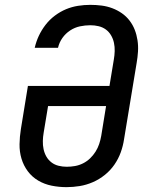

<svg xmlns="http://www.w3.org/2000/svg" viewBox="-20 -763 640 791"><path d="M254 8Q223 8 193 2Q163 -4 137.5 -19Q112 -34 94.5 -57.5Q77 -81 68.5 -109.5Q60 -138 60.5 -169Q61 -200 66 -231L95 -409H431L449 -518Q452 -535 452.5 -552.5Q453 -570 449.5 -586.5Q446 -603 437.5 -617.5Q429 -632 416 -641.5Q403 -651 386.5 -655Q370 -659 352 -659Q331 -659 309.5 -654.5Q288 -650 269 -637.5Q250 -625 237 -606.5Q224 -588 219 -566H123Q129 -592 140 -615.5Q151 -639 167.5 -660.5Q184 -682 206 -698.5Q228 -715 252 -725Q276 -735 301.5 -739Q327 -743 352 -743Q376 -743 399 -740Q422 -737 443 -729Q464 -721 482 -708.5Q500 -696 513.5 -678.5Q527 -661 535 -640.5Q543 -620 546.5 -597Q550 -574 548.5 -550.5Q547 -527 543 -504L491 -189Q487 -162 477.5 -135.5Q468 -109 451.5 -85Q435 -61 412 -42.5Q389 -24 362.5 -12.5Q336 -1 308.5 3.5Q281 8 254 8ZM255 -76Q272 -76 289 -79Q306 -82 322 -90Q338 -98 351 -110.5Q364 -123 373.5 -138Q383 -153 388.5 -169.5Q394 -186 397 -203L417 -326H178L160 -217Q157 -200 156.5 -182.5Q156 -165 159.5 -148.5Q163 -132 171 -118Q179 -104 192 -94Q205 -84 221.5 -80Q238 -76 255 -76Z"/></svg>

Font: Iosevka Curly Slab MdExObl
Style: Regular
Weight: 500
Width: 7
Italic angle: -9°
Monospace: yes
Designer: Belleve Invis
Foundry: Belleve Invis
Version: Version 11.1.0; ttfautohint (v1.8.3)